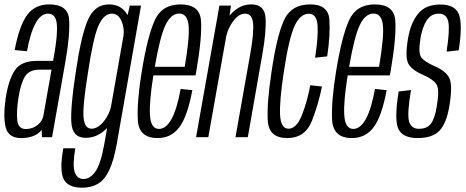

<svg xmlns="http://www.w3.org/2000/svg" viewBox="-23 -623 2116 872"><path d="M167.5 0 166.5 -33Q161.5 -27 155 -21.5Q126.5 4 72.5 4Q15 4 2.8 -44.8Q-9.5 -93.5 3 -178.5Q16 -262 44.8 -304.2Q73.5 -346.5 145 -346.5H218L222.5 -370.5Q239.5 -466 235 -513.5Q230.5 -561 195 -561Q131 -561 99.5 -390.5L43.5 -395.5Q64.5 -505.5 99.8 -554.2Q135 -603 200.5 -603Q286 -603 290.8 -534.8Q295.5 -466.5 275 -348.5L213.5 0ZM174 -97 211 -306.5H156.5Q109 -306.5 90 -275Q71 -243.5 61 -180Q51.5 -120 55.2 -78.5Q59 -37 94 -37Q125 -37 147.5 -55.2Q170 -73.5 174 -97.5Z M349.5 229.5Q285.5 229.5 266 190.2Q246.5 151 264.5 50.5H319Q306 126 316.2 158Q326.5 190 356.5 190Q387 190 411 155Q435 120 451 29.5L463.5 -41.5Q459 -37 454 -32.5Q414.5 3 366 3Q305.5 3 301 -66.5Q296.5 -136 320.5 -291.5Q344.5 -457.5 375.2 -530.2Q406 -603 472 -603Q520.5 -603 548 -567.5Q552.5 -561 556.5 -554.5L566.5 -597.5H617.5L507.5 29.5Q493.5 107 472.8 150.5Q452 194 421.8 211.8Q391.5 229.5 349.5 229.5ZM538 -461.5Q542.5 -496.5 529 -527Q514.5 -561 485 -561Q449.5 -561 425.2 -508.5Q401 -456 376.5 -293.5Q351.5 -138.5 356.5 -88.5Q361.5 -38.5 392.5 -38.5Q422 -38.5 449 -72.5Q472 -102 480.5 -135.5Z M692.5 4Q607 4 602.8 -79Q598.5 -162 621 -299.5Q647 -458.5 679.8 -530.8Q712.5 -603 797 -603Q883 -603 889.5 -532.2Q896 -461.5 869 -301.5Q867 -289.5 865 -280.5H673.5Q654.5 -161.5 658 -102Q661.5 -37.5 699 -37.5Q730.5 -37.5 755.2 -81Q780 -124.5 797.5 -219L850.5 -213.5Q828.5 -95 791.8 -45.5Q755 4 692.5 4ZM680 -319.5H816Q839 -456 833.5 -508Q828 -561.5 791 -561.5Q753.5 -561.5 728 -508Q704 -457.5 680 -319.5Z M867.5 0 973.5 -597.5H1026L1019.5 -552Q1023.5 -556.5 1027 -560.5Q1066.5 -603 1118.5 -603Q1179 -603 1183 -542Q1187 -481 1169 -379L1102.5 0H1046.5L1114 -380.5Q1131 -477 1126.2 -519Q1121.5 -561 1090 -561Q1061 -561 1035.5 -526Q1013 -495.5 1004.5 -458.5L923 0Z M1281 4Q1197 4 1193 -76.8Q1189 -157.5 1209.5 -292Q1233 -455 1265.8 -529Q1298.5 -603 1386 -603Q1468.5 -603 1473 -533.2Q1477.5 -463.5 1463 -367L1408 -361Q1423 -455.5 1419.2 -508Q1415.5 -560.5 1379.5 -560.5Q1340.5 -560.5 1314.8 -505Q1289 -449.5 1265.5 -293Q1246 -164.5 1249 -101.5Q1252 -38.5 1287.5 -38.5Q1323.5 -38.5 1348 -100Q1372.5 -161.5 1386 -236L1439 -230Q1424.5 -154 1394 -75Q1363.5 4 1281 4Z M1575 4Q1489.5 4 1485.2 -79Q1481 -162 1503.5 -299.5Q1529.5 -458.5 1562.2 -530.8Q1595 -603 1679.5 -603Q1765.5 -603 1772 -532.2Q1778.5 -461.5 1751.5 -301.5Q1749.5 -289.5 1747.5 -280.5H1556Q1537 -161.5 1540.5 -102Q1544 -37.5 1581.5 -37.5Q1613 -37.5 1637.8 -81Q1662.5 -124.5 1680 -219L1733 -213.5Q1711 -95 1674.2 -45.5Q1637.5 4 1575 4ZM1562.5 -319.5H1698.5Q1721.5 -456 1716 -508Q1710.5 -561.5 1673.5 -561.5Q1636 -561.5 1610.5 -508Q1586.5 -457.5 1562.5 -319.5Z M1873.5 4Q1807.5 4 1787 -36Q1766.5 -76 1787.5 -207.5L1843.5 -214Q1825 -103.5 1835 -70.8Q1845 -38 1879.5 -38Q1917 -38 1934.5 -62Q1952 -86 1960.5 -139Q1974 -217.5 1959.2 -240Q1944.5 -262.5 1901.5 -281.5Q1848.5 -304 1832 -333Q1815.5 -362 1830 -448Q1842 -519 1876 -560.8Q1910 -602.5 1977 -602.5Q2044 -602.5 2061.2 -557.8Q2078.5 -513 2060.5 -394.5L2005 -388.5Q2020.5 -485.5 2013.2 -523.2Q2006 -561 1970 -561Q1934.5 -561 1914.5 -529.5Q1894.5 -498 1886.5 -448Q1875.5 -380.5 1890.8 -361.5Q1906 -342.5 1947.5 -324Q2002 -301 2017.8 -268.5Q2033.5 -236 2018 -142Q2005 -63.5 1973.2 -29.8Q1941.5 4 1873.5 4Z"/></svg>

Font: Anybody Condensed Light
Style: Italic
Weight: 300
Width: 3
Italic angle: -10°
Designer: Tyler Finck
Foundry: Etcetera Type Company
Version: Version 1.010; ttfautohint (v1.8.3) -l 8 -r 50 -G 200 -x 14 